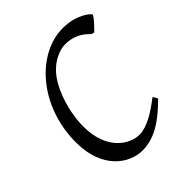

<svg xmlns="http://www.w3.org/2000/svg" viewBox="-183 -740 863 863"><g transform="rotate(-45 248.5 -308.5)"><path d="M358 -630C197 -630 37 -458 37 -224C37 -55 143 13 223 13C304 13 370 -35 438 -103C436 -105 430 -122 424 -125C370 -83 312 -47 265 -47C203 -47 111 -102 111 -252C111 -308 126 -400 172 -477C218 -553 285 -571 313 -571H315C332 -571 385 -570 430 -520L445 -516C447 -518 497 -567 497 -579C497 -581 453 -630 358 -630Z"/></g></svg>

Font: Temporarium
Style: Italic
Weight: 400
Italic angle: -7°
Version: Version 1.1